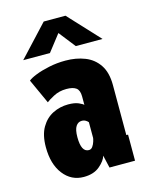

<svg xmlns="http://www.w3.org/2000/svg" viewBox="-109 -777 669 857"><g transform="rotate(-15 225.0 -348.0)"><path d="M171 11Q113.5 11 77.2 -35.8Q41 -82.5 41 -161Q41 -217 61.5 -252Q82 -287 115 -303.5Q148 -320 186 -320Q216.5 -320 234.2 -312Q252 -304 256 -299V-338Q256 -366.5 241.5 -377.5Q227 -388.5 196.5 -388.5Q163 -388.5 136.5 -374.2Q110 -360 101.5 -352.5L49.5 -466.5Q59.5 -475.5 85.8 -486Q112 -496.5 148.5 -504.2Q185 -512 225 -512Q274.5 -512 314.5 -496.2Q354.5 -480.5 378.2 -445.2Q402 -410 402 -351.5V-120.5H410V0H292L278.5 -58.5Q273 -36.5 245.2 -12.8Q217.5 11 171 11ZM223.5 -99Q234.5 -99 241.2 -108.8Q248 -118.5 251.5 -130Q255 -141.5 255.5 -146.5V-219Q253 -223 245 -228.2Q237 -233.5 226 -233.5Q209 -233.5 198.8 -218Q188.5 -202.5 188.5 -167.5Q188.5 -99 223.5 -99ZM44 -562.5 177 -705.5H277.5L410.5 -562.5H287L227 -639L167.5 -562.5Z"/></g></svg>

Font: Trispace Condensed
Style: Bold
Weight: 700
Width: 3
Designer: Tyler Finck
Foundry: Etcetera Type Company
Version: Version 1.210; ttfautohint (v1.8.3)